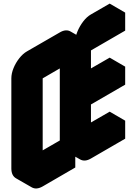

<svg xmlns="http://www.w3.org/2000/svg" viewBox="-20 -1035 759 1066"><path d="M130 -550Q130 -577 142 -606.5Q154 -636 174 -661.5Q194 -687 217 -700L398 -805Q433 -825 459 -810Q485 -795 485 -755Q485 -782 497 -811.5Q509 -841 529 -866.5Q549 -892 572 -905L675 -965V-865L485 -755V-555L675 -665V-565L485 -455V-255L675 -365V-265L485 -155Q451 -135 424.5 -150Q398 -165 398 -205V-105L217 0Q182 20 156 5Q130 -10 130 -50ZM398 -705 217 -600V-100L398 -205ZM398 -205Q398 -165 424 -150L338 -200Q312 -215 312 -255ZM675 -365 485 -255 398 -305 589 -415ZM675 -665 485 -555 398 -605 589 -715ZM675 -965 572 -905Q549 -892 529 -866.5Q509 -841 497 -811.5Q485 -782 485 -755L398 -805Q398 -832 410.5 -861.5Q423 -891 442.5 -916.5Q462 -942 485 -955L589 -1015ZM398 -705V-205L312 -255V-755ZM398 -205 217 -100 130 -150 312 -255ZM459 -810Q433 -825 398 -805L217 -700Q194 -687 174 -661.5Q154 -636 142 -606.5Q130 -577 130 -550V-50Q130 -10 156 5L69 -45Q43 -60 43 -100V-600Q43 -627 55 -656.5Q67 -686 87 -711.5Q107 -737 130 -750L312 -855Q346 -875 372 -860Z"/></svg>

Font: Nabla Normal
Style: Regular
Weight: 400
Designer: Arthur Reinders Folmer
Version: Version 1.000